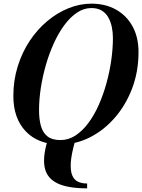

<svg xmlns="http://www.w3.org/2000/svg" viewBox="-20 -780 778 1050"><path d="M310.5 10Q189 10 121 -61.5Q53 -133 53 -255Q53 -340.5 76.8 -416.8Q100.5 -493 142 -555.8Q183.5 -618.5 238 -664.2Q292.5 -710 354.5 -735Q416.5 -760 480 -760Q556 -760 614 -727.8Q672 -695.5 704.8 -636Q737.5 -576.5 737.5 -495Q737.5 -388 702.5 -296.2Q667.5 -204.5 607.5 -135.8Q547.5 -67 470.8 -28.5Q394 10 310.5 10ZM456.5 250Q351 250 294.5 222.8Q238 195.5 225.2 139.5Q212.5 83.5 237.5 -3Q274 2.5 312.5 2.5Q351 2.5 389 -3Q370 65 367.2 109.2Q364.5 153.5 374.8 178.5Q385 203.5 406.2 213.5Q427.5 223.5 456.5 223.5ZM310.5 -14Q354.5 -14 392.8 -39Q431 -64 463.2 -107.2Q495.5 -150.5 520.2 -206.5Q545 -262.5 562.2 -325Q579.5 -387.5 588.5 -451Q597.5 -514.5 597.5 -572.5Q597.5 -603.5 591.5 -632.5Q585.5 -661.5 572.2 -685Q559 -708.5 536.2 -722.2Q513.5 -736 480 -736Q438.5 -736 401.2 -711Q364 -686 332 -642.8Q300 -599.5 274.5 -543.5Q249 -487.5 231 -425Q213 -362.5 203.2 -299Q193.5 -235.5 193.5 -177.5Q193.5 -126.5 204.2 -89.8Q215 -53 240.5 -33.5Q266 -14 310.5 -14Z"/></svg>

Font: Bodoni Moda 9pt SemiBold
Style: Italic
Weight: 600
Italic angle: -13°
Designer: Owen Earl
Foundry: indestructible type
Version: Version 2.004